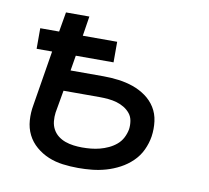

<svg xmlns="http://www.w3.org/2000/svg" viewBox="-64 -591 729 671"><g transform="rotate(10 300.0 -256.0)"><path d="M254 8Q226 8 199 4.5Q172 1 148 -9Q124 -19 104 -36Q84 -53 72.5 -76Q61 -99 59 -126.5Q57 -154 62 -181L94 -377H39V-450H106L118 -520H201L190 -450H312V-377H178L169 -323H286Q313 -323 340 -319.5Q367 -316 391.5 -307.5Q416 -299 437 -284Q458 -269 471.5 -247.5Q485 -226 488.5 -199Q492 -172 488 -145Q484 -120 473 -96.5Q462 -73 443 -54.5Q424 -36 400.5 -23.5Q377 -11 352.5 -4Q328 3 303.5 5.5Q279 8 254 8ZM255 -65Q271 -65 286.5 -66.5Q302 -68 317.5 -72Q333 -76 348 -83Q363 -90 375.5 -100.5Q388 -111 395.5 -125.5Q403 -140 406 -156Q408 -171 405.5 -186Q403 -201 394 -212Q385 -223 372.5 -230.5Q360 -238 346 -242Q332 -246 316.5 -247.5Q301 -249 286 -249H157L143 -169Q141 -154 142.5 -138.5Q144 -123 151 -110Q158 -97 169.5 -88Q181 -79 195 -74Q209 -69 224.5 -67Q240 -65 255 -65Z"/></g></svg>

Font: Zed Sans Extended
Style: Italic
Weight: 400
Width: 7
Italic angle: -9°
Designer: Belleve Invis
Foundry: Belleve Invis
Version: Version 1.0.0; ttfautohint (v1.8.4)